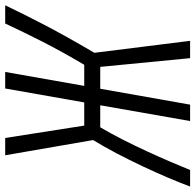

<svg xmlns="http://www.w3.org/2000/svg" viewBox="-60 -706 733 720"><g transform="rotate(90 306.0 -346.5)"><path d="M216.3 0H278.3L330.6 -296.4H417.5L463.9 0H528.8L471.7 -329.6C535.6 -433.1 610.4 -596.7 646 -693.4H584C549.8 -608.9 483.9 -457 423.8 -356.4H341.3L400.4 -693.4H338.9L279.3 -356.4H197.3L164.6 -693.4H99.6L144.5 -334.5C58.1 -187.5 14.2 -99.1 -33.7 0H34.7C80.1 -96.2 120.1 -179.2 189.5 -296.4H268.6Z"/></g></svg>

Font: Cascadia Mono NF Light
Style: Italic
Weight: 300
Italic angle: -10°
Monospace: yes
Designer: Aaron Bell
Foundry: Saja Typeworks
Version: Version 2404.023